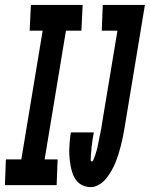

<svg xmlns="http://www.w3.org/2000/svg" viewBox="-54 -755 611 783"><path d="M-34 0 -30 -105H33L120 -630H67L72 -735H283L278 -630H215L128 -105H181L177 0ZM316 8Q298 8 283 1Q268 -6 258 -18.5Q248 -31 242.5 -46.5Q237 -62 234 -78.5Q231 -95 229.5 -112Q228 -129 228.5 -146Q229 -163 230.5 -180.5Q232 -198 235 -215H328Q328 -211 327.5 -207.5Q327 -204 326 -200Q325 -196 324.5 -192.5Q324 -189 323.5 -185Q323 -181 322.5 -177.5Q322 -174 321.5 -170Q321 -166 320.5 -162.5Q320 -159 319.5 -155Q319 -151 319 -147.5Q319 -144 318.5 -140Q318 -136 317.5 -132.5Q317 -129 317 -125Q317 -121 316.5 -117.5Q316 -114 316 -110Q316 -106 316 -101.5Q316 -97 320 -97Q325 -97 327 -103Q329 -109 331 -113.5Q333 -118 334.5 -123Q336 -128 337.5 -133Q339 -138 340.5 -143Q342 -148 343 -152.5Q344 -157 345 -162Q346 -167 347 -172Q348 -177 349 -182Q350 -187 351 -192Q352 -197 353 -202Q354 -207 355 -211.5Q356 -216 357 -221Q358 -226 359 -231Q360 -236 360.5 -241Q361 -246 362 -251L425 -630H361L365 -735H537L454 -234Q451 -216 447.5 -198.5Q444 -181 439.5 -163Q435 -145 429.5 -127.5Q424 -110 417 -92.5Q410 -75 400.5 -58.5Q391 -42 379 -27Q367 -12 350 -2Q333 8 316 8Z"/></svg>

Font: Iosevka Slab Extrabold Oblique
Style: Regular
Weight: 800
Italic angle: -9°
Monospace: yes
Designer: Belleve Invis
Foundry: Belleve Invis
Version: Version 11.1.1; ttfautohint (v1.8.3)